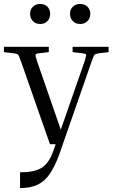

<svg xmlns="http://www.w3.org/2000/svg" viewBox="-22 -733 572 976"><path d="M280 50Q258 111 232 149.5Q206 188 170 205.5Q134 223 80 223V143Q152 143 189 120.5Q226 98 248 37L261 0H232L85 -420Q75 -449 70 -454.5Q65 -460 49 -462L-2 -468V-495H226V-468L175 -462Q161 -461 159 -455Q157 -449 167 -420L287 -74L408 -421Q417 -450 415.5 -455Q414 -460 399 -462L347 -468V-495H530V-468L479 -462Q464 -460 459 -455Q454 -450 444 -421ZM182 -611Q160 -611 145.5 -625.5Q131 -640 131 -663Q131 -685 145.5 -699Q160 -713 182 -713Q205 -713 219 -699Q233 -685 233 -663Q233 -640 219 -625.5Q205 -611 182 -611ZM385 -611Q363 -611 348.5 -625.5Q334 -640 334 -663Q334 -685 348.5 -699Q363 -713 385 -713Q408 -713 422.5 -699Q437 -685 437 -663Q437 -640 422.5 -625.5Q408 -611 385 -611Z"/></svg>

Font: Inria Serif
Style: Regular
Weight: 400
Designer: Black Foundry Team
Foundry: Black Foundry
Version: Version 1.000; ttfautohint (v1.8.3)